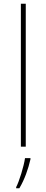

<svg xmlns="http://www.w3.org/2000/svg" viewBox="-20 -780 247 1021"><path d="M117 0V-760H91V0ZM142 67V61H113C107 104 82 185 66 215V221H83C111 174 130 119 142 67Z"/></svg>

Font: Noto Sans Lao Thin
Style: Regular
Weight: 100
Designer: Monotype Design Team
Foundry: Monotype Imaging Inc.
Version: Version 2.003